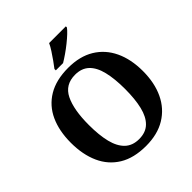

<svg xmlns="http://www.w3.org/2000/svg" viewBox="-246 -1100 1278 1278"><g transform="rotate(-45 393.5 -460.5)"><path d="M394.2 10Q280.1 10 204.9 -36Q129.6 -82 92.2 -165Q54.8 -248 54.8 -359Q54.8 -470 92.2 -552Q129.6 -634 205.4 -679.5Q281.2 -725 395.2 -725Q503.7 -725 578.8 -679.5Q653.8 -634 692.9 -551.5Q732 -469 732 -358Q732 -247 692.9 -164.5Q653.8 -82 578.4 -36Q503 10 394.2 10ZM394.2 -55Q456.8 -55 493.9 -91.2Q531 -127.4 547.3 -194.9Q563.6 -262.5 563.6 -358Q563.6 -453.5 547.2 -521.2Q530.9 -588.9 493.9 -624.4Q456.8 -660 395.2 -660Q301.3 -660 262.3 -580.9Q223.3 -501.8 223.3 -358Q223.3 -262.5 240 -194.9Q256.8 -127.4 294.5 -91.2Q332.2 -55 394.2 -55ZM325.1 -784Q340.1 -803 358.4 -829Q376.8 -855 394.4 -882Q412 -909 422 -931H579.4V-921Q570.4 -908 549.3 -888Q528.1 -868 500.6 -846Q473.2 -824 445 -804.5Q416.8 -785 393.3 -771H325.1Z"/></g></svg>

Font: Noto Serif Khmer
Style: Regular
Weight: 400
Designer: Danh Hong and the Monotype Design Team
Foundry: Monotype Imaging Inc.
Version: Version 2.003